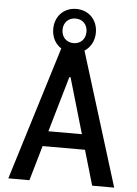

<svg xmlns="http://www.w3.org/2000/svg" viewBox="-62 -991 743 1038"><g transform="rotate(5 310.0 -472.0)"><path d="M597.5 0 373 -724C405.5 -744.5 426 -781.5 426 -826C426 -894.5 378 -944.5 310 -944.5C242 -944.5 194.5 -894.5 194.5 -826C194.5 -781.5 214.5 -745 247 -724.5L23 0H137.5L192.5 -190H422.5L478 0ZM216.5 -272.5 304 -574H310.5L398.5 -272.5ZM245 -826C245 -864 270.5 -892.5 310 -892.5C350 -892.5 375 -864 375 -826C375 -787.5 350 -759 310 -759C270.5 -759 245 -787.5 245 -826Z"/></g></svg>

Font: Monaspace Argon Medium
Style: Regular
Weight: 500
Designer: Riley Cran & the Lettermatic Team
Foundry: Lettermatic
Version: Version 1.000 (Monaspace Argon)